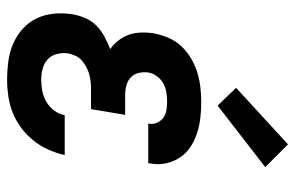

<svg xmlns="http://www.w3.org/2000/svg" viewBox="-165 -657 830 540"><g transform="rotate(90 250.0 -387.0)"><path d="M205 8Q178 8 152 4.5Q126 1 103 -9Q80 -19 61.5 -35.5Q43 -52 32 -74.5Q21 -97 18.5 -123Q16 -149 20 -175Q23 -193 30.5 -211Q38 -229 51.5 -242.5Q65 -256 82.5 -265.5Q100 -275 118 -282Q104 -292 93.5 -305.5Q83 -319 77.5 -335Q72 -351 71.5 -369.5Q71 -388 74 -406Q78 -426 86.5 -446Q95 -466 110 -482Q125 -498 144.5 -509.5Q164 -521 184 -527Q204 -533 225 -535.5Q246 -538 266 -538Q289 -538 311 -535.5Q333 -533 353.5 -526.5Q374 -520 392 -508.5Q410 -497 422 -479.5Q434 -462 439 -440.5Q444 -419 440 -397Q440 -395 439.5 -393Q439 -391 439 -389H327Q327 -389 327.5 -390Q328 -391 328 -392Q330 -403 325 -414Q320 -425 311 -431.5Q302 -438 290 -440Q278 -442 266 -442Q253 -442 240 -440Q227 -438 215 -431.5Q203 -425 194.5 -413.5Q186 -402 184 -390Q182 -376 185 -362.5Q188 -349 197.5 -340Q207 -331 220 -327.5Q233 -324 247 -324H303L287 -228H231Q221 -228 210.5 -227Q200 -226 189 -223Q178 -220 168 -214.5Q158 -209 149.5 -201.5Q141 -194 136.5 -183.5Q132 -173 130 -163Q128 -147 132 -131.5Q136 -116 147 -106Q158 -96 173 -92Q188 -88 205 -88Q220 -88 236 -91Q252 -94 266.5 -102.5Q281 -111 291 -124.5Q301 -138 304 -154H416Q411 -131 401 -108.5Q391 -86 375.5 -66.5Q360 -47 340 -32Q320 -17 297.5 -8Q275 1 251.5 4.5Q228 8 205 8ZM277 -584 227 -636 386 -782 450 -718Z"/></g></svg>

Font: Iosevka Slab Oblique
Style: Bold
Weight: 700
Italic angle: -9°
Monospace: yes
Designer: Belleve Invis
Foundry: Belleve Invis
Version: Version 11.1.1; ttfautohint (v1.8.3)